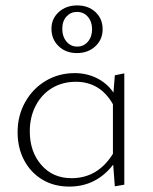

<svg xmlns="http://www.w3.org/2000/svg" viewBox="-20 -685 565 709"><path d="M170 -579Q170 -616 197 -640.5Q224 -665 265 -665Q306 -665 332.5 -640.5Q359 -616 359 -577Q359 -539 332 -514Q305 -489 264 -489Q223 -489 196.5 -514.5Q170 -540 170 -579ZM210 -579Q210 -550 225.5 -531.5Q241 -513 265 -513Q289 -513 304.5 -531Q320 -549 320 -577Q320 -605 304.5 -623Q289 -641 264 -641Q241 -641 225.5 -624Q210 -607 210 -579ZM439 -414V-3L404 3L398 -77Q335 4 236 4Q179 4 136 -22Q93 -48 69 -93.5Q45 -139 45 -197Q45 -258 73 -308Q101 -358 149 -386.5Q197 -415 256 -415Q300 -415 337.5 -396.5Q375 -378 399 -343L404 -407ZM397 -117V-300Q350 -383 260 -383Q211 -383 172.5 -360Q134 -337 112 -295Q90 -253 90 -200Q90 -125 132.5 -76Q175 -27 244 -27Q341 -27 397 -117Z"/></svg>

Font: Ysabeau Infant Light
Style: Regular
Weight: 300
Designer: Christian Thalmann (Catharsis Fonts)
Version: Version 0.003